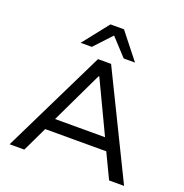

<svg xmlns="http://www.w3.org/2000/svg" viewBox="-161 -1084 1176 1228"><g transform="rotate(20 427.0 -470.5)"><path d="M38 0 383 -705H472L817 0H715L619 -201L668 -169H186L234 -201L138 0ZM424 -603 246 -230 217 -251H636L606 -230L429 -603ZM243 -765 382 -941H474L613 -765H536L428 -882L319 -765Z"/></g></svg>

Font: Nunito Sans 7pt SemiExpanded
Style: Regular
Weight: 400
Width: 6
Designer: Vernon Adams
Foundry: Vernon Adams
Version: Version 3.101;gftools[0.9.27]